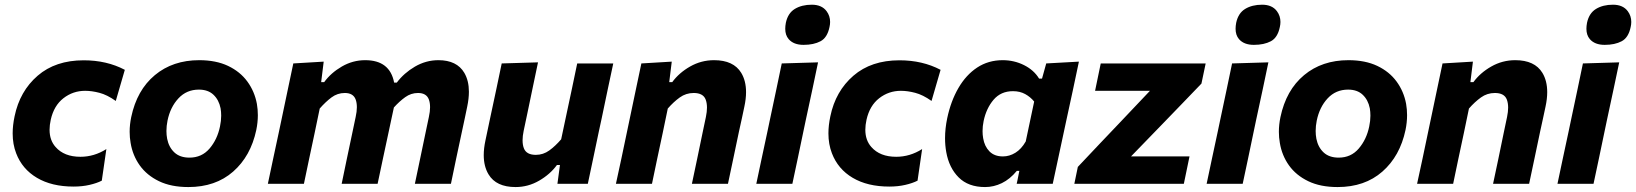

<svg xmlns="http://www.w3.org/2000/svg" viewBox="-20 -762 6783 796"><path d="M285 11.5Q194.5 11.5 133.2 -24.8Q72 -61 47 -126.5Q32.5 -164 32.5 -209Q32.5 -242.5 40.5 -280Q62 -384 136 -448Q210 -512 327 -512Q422.5 -512 497.5 -472.5L460 -343.5Q424 -369 392.2 -377.2Q360.5 -385.5 333 -385.5Q282.5 -385.5 243 -354.8Q203.5 -324 190.5 -266Q185.5 -243.5 185.5 -224Q185.5 -180.5 210.5 -152.5Q246 -112 313.5 -112Q370.5 -112 421 -144L402 -13Q381.5 -2.5 351.2 4.5Q321 11.5 285 11.5Z M761 13.5Q689.5 13.5 639.2 -10.8Q589 -35 559.5 -76.2Q530 -117.5 521.5 -169.5Q517.5 -192 517.5 -215.5Q517.5 -245.5 524 -276.5Q547.5 -388.5 622 -450.5Q696.5 -512.5 806 -512.5Q875.5 -512.5 925.5 -488.8Q975.5 -465 1005.5 -424Q1035.5 -383 1045 -331.5Q1049 -308.5 1049 -284.5Q1049 -254.5 1042.5 -223Q1019.5 -114.5 946.5 -50.5Q873.5 13.5 761 13.5ZM765.5 -108.5Q816.5 -108.5 848.8 -146.2Q881 -184 892 -237.5Q897 -261 897 -282.5Q897 -298.5 894.5 -313Q887.5 -348 865 -369.2Q842.5 -390.5 804.5 -390.5Q753.5 -390.5 719.8 -354.2Q686 -318 674.5 -262Q670 -240 670 -219Q670 -202.5 673 -186.5Q680 -151.5 703 -130Q726 -108.5 765.5 -108.5Z M1090.5 0Q1102 -54 1112.5 -104Q1123 -154 1136.5 -216L1147 -266Q1158 -319.5 1170.5 -378Q1183 -436.5 1196 -499L1322 -506.5L1311.5 -421.5H1324Q1352 -460 1397.2 -486.2Q1442.5 -512.5 1494 -512.5Q1596.5 -512.5 1614 -419.5H1625Q1654.5 -459 1700.2 -485.8Q1746 -512.5 1797.5 -512.5Q1874 -512.5 1905 -460Q1924 -427.5 1924 -381.5Q1924 -353.5 1917 -320Q1912.5 -298.5 1907 -272Q1901 -245 1895 -216Q1881.5 -153.5 1871 -103.5Q1860.5 -53.5 1849.5 0H1700Q1711.5 -53.5 1721.5 -102.5Q1731.5 -151.5 1743.5 -208L1758 -277Q1763 -299.5 1763 -317.5Q1763 -336 1758 -349.5Q1748 -376.5 1713 -376.5Q1684 -376.5 1660 -359.2Q1636 -342 1613 -316.5Q1608.5 -295.5 1603 -270Q1597.5 -244 1591.5 -216Q1578 -154 1567.5 -104Q1557 -53.5 1545.5 0H1396.5Q1407.5 -53.5 1417.8 -102.8Q1428 -152 1440 -208L1454.5 -277Q1459.5 -299.5 1459.5 -317.5Q1459.5 -336 1454.5 -349.5Q1444.5 -376.5 1409.5 -376.5Q1379 -376.5 1354.2 -358Q1329.5 -339.5 1305.5 -312L1284 -208.5Q1272 -152 1261.5 -102.8Q1251 -53.5 1240 0Z M2117.5 13.5Q2037 13.5 2005.5 -39Q1985.5 -72 1985.5 -119Q1985.5 -147 1992.5 -179.5Q2000.5 -218.5 2012 -272Q2027 -342 2038 -393.8Q2049 -445.5 2060 -499L2210.5 -503.5Q2199.5 -450.5 2188.5 -398.5Q2177.5 -346.5 2166 -290.5L2151 -219.5Q2146.5 -198 2146.5 -180.5Q2146.5 -161 2152 -147Q2162.5 -120 2201.5 -120Q2232 -120 2257.2 -138.2Q2282.5 -156.5 2306.5 -184.5L2329 -290.5Q2341 -346.5 2351.5 -396Q2362 -445.5 2373 -499H2522.5Q2511 -445.5 2500 -393.5Q2489 -341.5 2474.5 -271.5L2462.5 -216Q2449.5 -154 2439 -104Q2428 -53.5 2417 0H2291L2301.5 -78H2289Q2261 -39.5 2215.2 -13Q2169.5 13.5 2117.5 13.5Z M2533.5 0Q2545 -54.5 2556 -104Q2566.5 -154.5 2579.5 -216L2590 -266Q2601 -319.5 2613.5 -378Q2626 -436.5 2639 -499L2765 -506.5L2754.5 -421.5H2767Q2795 -460 2841 -486.2Q2887 -512.5 2940.5 -512.5Q3021 -512.5 3053 -460Q3073 -427 3073 -380Q3073 -352.5 3066 -320Q3061.5 -298.5 3055.8 -271.8Q3050 -245 3043.5 -216Q3030.5 -154 3020 -104Q3009.5 -53.5 2998 0H2848.5Q2860 -53.5 2870.2 -102.8Q2880.5 -152 2892 -208L2906.5 -277Q2911 -298.5 2911 -316Q2911 -335 2905.5 -349.5Q2895 -376.5 2856 -376.5Q2824 -376.5 2798.2 -358Q2772.5 -339.5 2748.5 -312L2727 -208.5Q2715 -152 2704.5 -103Q2694 -53.5 2683 0Z M3115.5 0Q3127 -53.5 3137.5 -104Q3148 -154 3161.5 -216L3172 -266Q3187.5 -341 3199 -393.5Q3210 -445.5 3221 -499L3371.5 -503.5Q3360 -448.5 3348.8 -395.2Q3337.5 -342 3321 -266L3310.5 -216Q3297.5 -154 3287 -103.5Q3276 -53 3265 0ZM3311.5 -576Q3270 -576 3249.5 -600Q3235.5 -616.5 3235.5 -642.5Q3235.5 -654 3238 -667.5Q3246.5 -707.5 3275.2 -725Q3304 -742.5 3345.5 -742.5Q3387 -742.5 3407 -715.5Q3421.5 -696 3421.5 -671Q3421.5 -661 3419 -650Q3410 -606 3381.8 -591Q3353.5 -576 3311.5 -576Z M3667 11.5Q3576.5 11.5 3515.2 -24.8Q3454 -61 3429 -126.5Q3414.5 -164 3414.5 -209Q3414.5 -242.5 3422.5 -280Q3444 -384 3518 -448Q3592 -512 3709 -512Q3804.5 -512 3879.5 -472.5L3842 -343.5Q3806 -369 3774.2 -377.2Q3742.5 -385.5 3715 -385.5Q3664.5 -385.5 3625 -354.8Q3585.5 -324 3572.5 -266Q3567.5 -243.5 3567.5 -224Q3567.5 -180.5 3592.5 -152.5Q3628 -112 3695.5 -112Q3752.5 -112 3803 -144L3784 -13Q3763.5 -2.5 3733.2 4.5Q3703 11.5 3667 11.5Z M4195 0Q4197 -8 4198.5 -16L4206 -53.5H4195.5Q4167 -19 4133.5 -2.8Q4100 13.5 4064 13.5Q3994.5 13.5 3954.5 -26.5Q3914.5 -66.5 3903 -131.5Q3898 -159.5 3898 -189Q3898 -229 3907 -272Q3922 -343 3953.5 -397.2Q3985 -451.5 4031.2 -482Q4077.5 -512.5 4137 -512.5Q4184.5 -512.5 4225.5 -492Q4266.5 -471.5 4288 -436H4300L4317.5 -499L4453 -506.5Q4440 -444.5 4427.5 -386Q4415 -327.5 4401.5 -266L4349.5 -23.5Q4347 -11.5 4344.5 0ZM4138 -113.5Q4165 -113.5 4189.8 -128.8Q4214.5 -144 4232.5 -175.5L4267.5 -341Q4252 -360 4230.2 -372Q4208.5 -384 4179.5 -384Q4129.5 -384 4099.2 -348.5Q4069 -313 4058 -260.5Q4053.5 -239 4053.5 -218.5Q4053.5 -203.5 4056 -189Q4061.5 -155.5 4082 -134.5Q4102.5 -113.5 4138 -113.5Z M4434 0 4448.5 -70Q4494.5 -119 4538.2 -165Q4582 -211 4621 -252L4747.5 -385.5H4520L4543.5 -499H4978.5L4961 -415.5Q4929 -382 4883.5 -335Q4838 -288 4796.5 -245L4669 -113.5H4911.5L4888 0Z M4982.5 0Q4994 -53.5 5004.5 -104Q5015 -154 5028.5 -216L5039 -266Q5054.5 -341 5066 -393.5Q5077 -445.5 5088 -499L5238.5 -503.5Q5227 -448.5 5215.8 -395.2Q5204.5 -342 5188 -266L5177.5 -216Q5164.5 -154 5154 -103.5Q5143 -53 5132 0ZM5178.5 -576Q5137 -576 5116.5 -600Q5102.5 -616.5 5102.5 -642.5Q5102.5 -654 5105 -667.5Q5113.5 -707.5 5142.2 -725Q5171 -742.5 5212.5 -742.5Q5254 -742.5 5274 -715.5Q5288.5 -696 5288.5 -671Q5288.5 -661 5286 -650Q5277 -606 5248.8 -591Q5220.5 -576 5178.5 -576Z M5525.5 13.5Q5454 13.5 5403.8 -10.8Q5353.5 -35 5324 -76.2Q5294.5 -117.5 5286 -169.5Q5282 -192 5282 -215.5Q5282 -245.5 5288.5 -276.5Q5312 -388.5 5386.5 -450.5Q5461 -512.5 5570.5 -512.5Q5640 -512.5 5690 -488.8Q5740 -465 5770 -424Q5800 -383 5809.5 -331.5Q5813.5 -308.5 5813.5 -284.5Q5813.5 -254.5 5807 -223Q5784 -114.5 5711 -50.5Q5638 13.5 5525.5 13.5ZM5530 -108.5Q5581 -108.5 5613.2 -146.2Q5645.5 -184 5656.5 -237.5Q5661.5 -261 5661.5 -282.5Q5661.5 -298.5 5659 -313Q5652 -348 5629.5 -369.2Q5607 -390.5 5569 -390.5Q5518 -390.5 5484.2 -354.2Q5450.5 -318 5439 -262Q5434.5 -240 5434.5 -219Q5434.5 -202.5 5437.5 -186.5Q5444.5 -151.5 5467.5 -130Q5490.5 -108.5 5530 -108.5Z M5855 0Q5866.5 -54.5 5877.5 -104Q5888 -154.5 5901 -216L5911.5 -266Q5922.5 -319.5 5935 -378Q5947.5 -436.5 5960.5 -499L6086.5 -506.5L6076 -421.5H6088.5Q6116.5 -460 6162.5 -486.2Q6208.5 -512.5 6262 -512.5Q6342.5 -512.5 6374.5 -460Q6394.5 -427 6394.5 -380Q6394.5 -352.5 6387.5 -320Q6383 -298.5 6377.2 -271.8Q6371.5 -245 6365 -216Q6352 -154 6341.5 -104Q6331 -53.5 6319.5 0H6170Q6181.5 -53.5 6191.8 -102.8Q6202 -152 6213.5 -208L6228 -277Q6232.5 -298.5 6232.5 -316Q6232.5 -335 6227 -349.5Q6216.5 -376.5 6177.5 -376.5Q6145.5 -376.5 6119.8 -358Q6094 -339.5 6070 -312L6048.5 -208.5Q6036.5 -152 6026 -103Q6015.5 -53.5 6004.5 0Z M6437 0Q6448.5 -53.5 6459 -104Q6469.5 -154 6483 -216L6493.5 -266Q6509 -341 6520.5 -393.5Q6531.5 -445.5 6542.5 -499L6693 -503.5Q6681.5 -448.5 6670.2 -395.2Q6659 -342 6642.5 -266L6632 -216Q6619 -154 6608.5 -103.5Q6597.5 -53 6586.5 0ZM6633 -576Q6591.5 -576 6571 -600Q6557 -616.5 6557 -642.5Q6557 -654 6559.5 -667.5Q6568 -707.5 6596.8 -725Q6625.5 -742.5 6667 -742.5Q6708.5 -742.5 6728.5 -715.5Q6743 -696 6743 -671Q6743 -661 6740.5 -650Q6731.5 -606 6703.2 -591Q6675 -576 6633 -576Z"/></svg>

Font: Heraclito
Style: Bold Italic
Weight: 700
Italic angle: -12°
Designer: Kostas Bartsokas (font) & Cristiano Sobral (main changes)
Foundry: Kostas Bartsokas (font) & Cristiano Sobral (main changes)
Version: Version 1.00;July 8, 2020;FontCreator 13.0.0.2655 64-bit